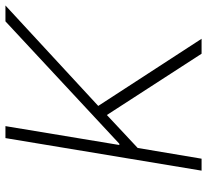

<svg xmlns="http://www.w3.org/2000/svg" viewBox="-48 -720 767 712"><g transform="rotate(-90 336.0 -363.5)"><path d="M59.7 0 180.4 -727.3H224.8L154.8 -305H159.4L613.3 -727.3H672.2L299.7 -383.2L548.7 0H493.3L266 -351.2L143.8 -236.9L104 0Z"/></g></svg>

Font: Inter UI Extra Light
Style: Italic
Weight: 200
Italic angle: -9.39999°
Designer: Rasmus Andersson
Foundry: rsms
Version: 3.2;8d6f07862